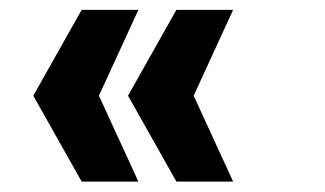

<svg xmlns="http://www.w3.org/2000/svg" viewBox="-20 -416 644 380"><path d="M329.1 -56.6 233.4 -226.6 329.1 -396.5H441.4L363.3 -226.6L441.4 -56.6ZM141.6 -56.6 45.9 -226.6 141.6 -396.5H253.9L175.8 -226.6L253.9 -56.6Z"/></svg>

Font: Namkio Khamti Book
Style: Bold
Weight: 800
Designer: Debbi Hosken
Foundry: SIL International
Version: Version 3.917